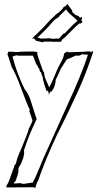

<svg xmlns="http://www.w3.org/2000/svg" viewBox="-20 -950 490 969"><path d="M397 -841Q389 -831 385.5 -831Q382 -831 381 -832Q365 -820 340 -794Q312 -765 299 -754Q296 -754 292 -746.5Q288 -739 286 -739H269Q268 -740 265.5 -739.5Q263 -739 255 -739H250Q241 -739 240 -740H200L198 -738L199 -737H193Q192 -738 189.5 -738Q187 -738 186 -739L162 -744L153 -755L142 -756L167 -780Q199 -810 233 -849L258 -872L257 -873L261 -875Q261 -877 262 -877L266 -879Q266 -881 270.5 -883Q275 -885 278 -888Q281 -891 286 -896Q291 -902 298 -908L297 -910Q306 -919 311 -919L320 -930L345 -896L344 -890L364 -872L367 -873L378 -868V-866L384 -861L394 -864L393 -853Q393 -850 390 -847ZM226 -757 251 -754 265 -756Q266 -755 276 -755L281 -758Q281 -759 282 -760L296 -776Q302 -782 307 -782L330 -806Q352 -830 371 -845L360 -856Q356 -860 344 -870Q321 -889 316 -900L313 -902Q308 -896 302 -891L278 -868L279 -866L265 -856V-857Q261 -855 255 -849L245 -839Q218 -807 202.5 -792.5Q187 -778 178 -769L169 -760L182 -757Q184 -755 186 -755L207 -756Q215 -757 226 -757ZM12 -4Q12 -5 13 -7Q14 -9 11 -12Q19 -17 33.5 -59Q48 -101 53 -112L51 -114Q59 -119 61.5 -130Q64 -141 68 -153Q72 -165 94.5 -217Q117 -269 126 -302Q142 -332 144 -342Q131 -382 128 -388L130 -397Q115 -427 87.5 -502Q60 -577 39 -612Q35 -622 28.5 -644Q22 -666 17 -677Q20 -680 20 -684Q20 -688 22 -689H38Q50 -689 59 -687Q94 -690 130 -690H141Q170 -690 170 -683L167 -682Q171 -665 181.5 -636Q192 -607 196 -595L199 -591Q198 -590 198 -589Q198 -588 200.5 -587Q203 -586 203 -578.5Q203 -571 207 -559Q211 -547 218.5 -531.5Q226 -516 228 -509Q239 -527 255 -566Q271 -605 277.5 -617Q284 -629 290 -640Q303 -665 303 -678Q304 -682 311 -685Q318 -688 319 -691Q321 -688 324 -686Q407 -688 432 -691Q433 -690 436.5 -688.5Q440 -687 440 -685Q442 -686 442.5 -689Q443 -692 445 -692H447L450 -687Q412 -573 377.5 -498Q343 -423 325 -385.5Q307 -348 289 -312L268 -270Q208 -143 172 -37Q166 -31 163 -18Q160 -5 157 -1Q150 -5 150 -5ZM100 -22 139 -28H145Q159 -53 178.5 -101.5Q198 -150 203 -160L318 -415Q393 -577 424 -674L392 -676Q385 -669 374.5 -669Q364 -669 363 -670Q327 -653 317 -650L286 -602Q282 -591 273 -572.5Q264 -554 261 -547Q261 -517 240 -487L237 -488Q233 -488 230.5 -480.5Q228 -473 225 -472Q226 -473 226 -479.5Q226 -486 220 -493L216 -489Q200 -529 195 -561V-562Q192 -565 187 -586H184Q179 -594 179 -597Q179 -600 180 -601L181 -599Q171 -610 171 -614L172 -616Q166 -616 157.5 -640Q149 -664 146 -669H71L64 -671Q60 -671 53.5 -668Q47 -665 43 -665Q64 -581 105 -499Q123 -478 133.5 -446.5Q144 -415 152.5 -387Q161 -359 165 -349Q123 -263 101 -191L102 -181Q102 -154 80 -112Q76 -112 74 -101.5Q72 -91 70 -88L74 -95Q74 -82 68 -64L60 -40Q59 -36 54 -32Q49 -28 49 -25Q50 -24 58 -24L82 -26Q91 -22 100 -22ZM151 -355 150 -357Q150 -355 151 -355Z"/></svg>

Font: Londrina Sketch
Style: Regular
Weight: 400
Designer: Marcelo Magalhaes
Foundry: Marcelo Magalhaes
Version: Version 1.001 2011